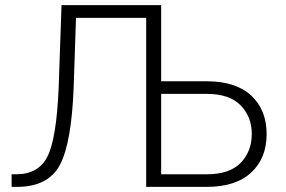

<svg xmlns="http://www.w3.org/2000/svg" viewBox="-20 -731 1117 751"><path d="M610.4 -710.9V-413.1H788.6Q902.8 -413.1 962.9 -356.9Q1022.9 -300.8 1022.9 -206.5Q1022.9 -112.3 962.6 -56.2Q902.3 0 788.6 0H551.8V-661.1H277.3L268.1 -389.2Q259.8 -171.4 214.1 -85.7Q168.5 0 45.4 0H25.4V-49.3H43.5Q130.9 -49.3 166 -119.6Q201.2 -189.9 209.5 -389.2L220.7 -710.9ZM610.4 -363.8V-49.3H788.6Q877.9 -49.3 921.4 -94Q964.8 -138.7 964.8 -207.5Q964.8 -273.9 921.4 -318.8Q877.9 -363.8 788.6 -363.8Z"/></svg>

Font: Franko
Style: Light
Weight: 300
Designer: Google
Version: Version 1.200310; 2013